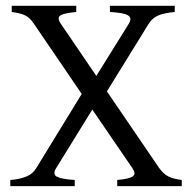

<svg xmlns="http://www.w3.org/2000/svg" viewBox="-20 -635 655 655"><path d="M379.9 0V-21Q401.4 -22.9 414.6 -26.1Q427.7 -29.3 433.6 -33.9Q439.5 -38.6 438.7 -45.4Q438 -52.2 431.2 -62L294.9 -261.2L171.9 -62Q158.2 -40.5 174.1 -32.2Q189.9 -23.9 234.9 -21V0H15.1V-21Q46.9 -23.4 69.3 -32.5Q91.8 -41.5 104 -62L258.8 -314.5L96.2 -553.2Q88.9 -564 82 -570.8Q75.2 -577.6 66.7 -582Q58.1 -586.4 47.1 -589.1Q36.1 -591.8 20 -594.2V-615.2H240.2V-594.2Q198.7 -590.3 186 -582.3Q173.3 -574.2 188 -553.2L308.6 -376L418.9 -553.2Q425.8 -564.5 424.8 -571.5Q423.8 -578.6 415.5 -583.3Q407.2 -587.9 392.1 -590.3Q377 -592.8 355 -594.2V-615.2H576.2V-594.2Q558.6 -592.3 544.7 -589.6Q530.8 -586.9 520 -582.3Q509.3 -577.6 501.2 -570.6Q493.2 -563.5 486.8 -553.2L344.7 -323.2L522.9 -62Q530.3 -51.8 537.8 -44.7Q545.4 -37.6 554.4 -33Q563.5 -28.3 574.7 -25.6Q585.9 -22.9 600.1 -21V0Z"/></svg>

Font: Gentium Unicode
Style: Regular
Weight: 400
Version: Version 1.009